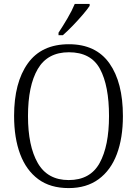

<svg xmlns="http://www.w3.org/2000/svg" viewBox="-20 -951 702 981"><path d="M331 10Q237 10 175.5 -35.5Q114 -81 83 -163.5Q52 -246 52 -359Q52 -529 122 -627Q192 -725 332 -725Q470 -725 539 -627.5Q608 -530 608 -358Q608 -246 577 -163.5Q546 -81 484 -35.5Q422 10 331 10ZM331 -31Q441 -31 489 -118Q537 -205 537 -358Q537 -513 491 -598.5Q445 -684 332 -684Q223 -684 173 -598.5Q123 -513 123 -358Q123 -205 173 -118Q223 -31 331 -31ZM279 -784Q301 -817 324.5 -857Q348 -897 362 -931H438V-921Q427 -904 403 -876Q379 -848 351.5 -819.5Q324 -791 301 -771H279Z"/></svg>

Font: Noto Serif Ethiopic SemiCondensed Light
Style: Regular
Weight: 300
Width: 4
Designer: Monotype Design Team
Foundry: Monotype Imaging Inc.
Version: Version 2.102; ttfautohint (v1.8.4.7-5d5b)